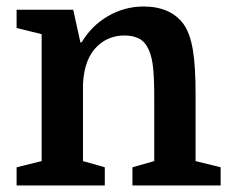

<svg xmlns="http://www.w3.org/2000/svg" viewBox="-20 -570 714 590"><path d="M108 -75V-465L31 -484V-540H205L227 -440H231Q261 -491 312 -520.5Q363 -550 421 -550Q504 -550 544 -496Q564 -468 572.5 -417.5Q581 -367 581 -281V-75L658 -56V0H387V-56L454 -75V-268Q454 -328 450.5 -361.5Q447 -395 438 -415Q427 -441 408 -451Q389 -461 363 -461Q314 -461 280 -429Q239 -391 235 -312V-75L302 -56V0H31V-56Z"/></svg>

Font: Domine
Style: Bold
Weight: 700
Designer: Pablo Impallari, Rodrigo Fuenzalida, Brenda Gallo
Foundry: Pablo Impallari, Rodrigo Fuenzalida, Brenda Gallo
Version: Version 2.000